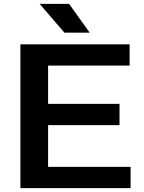

<svg xmlns="http://www.w3.org/2000/svg" viewBox="-20 -968 740 988"><path d="M227.5 -109.5H652V0H85V-740H647V-630.5H227.5V-433.5H595V-324H227.5ZM311.5 -800 184 -948H335.5L441.5 -800Z"/></svg>

Font: Encode Sans Expanded SemiBold
Style: Regular
Weight: 600
Width: 7
Designer: Multiple Designers
Foundry: Impallari Type
Version: Version 2.000